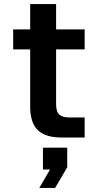

<svg xmlns="http://www.w3.org/2000/svg" viewBox="-20 -679 469 948"><path d="M284 0Q204 0 166.5 -36.5Q129 -73 129 -153V-435H45V-534H129V-659H257V-534H398V-435H257V-165Q257 -127 273 -113Q289 -99 323 -99H398V0ZM174 249 227 158H192V50H312V147L252 249Z"/></svg>

Font: Geist SemBd
Style: Regular
Weight: 400
Designer: Basement.studio, Andrés Briganti, Mateo Zaragoza
Foundry: Basement.studio, Vercel, Andrés Briganti, Guido Ferreyra, Mateo Zaragoza
Version: Version 1.401